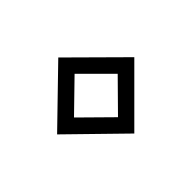

<svg xmlns="http://www.w3.org/2000/svg" viewBox="-74 -858 466 466"><g transform="rotate(-45 159.0 -625.5)"><path d="M84 -626 160 -700 234 -626 160 -551ZM26 -626 160 -495 291 -626 160 -756Z"/></g></svg>

Font: Stormblade
Style: Regular
Weight: 400
Designer: Mew Too
Foundry: Cannot Into Space Fonts
Version: Version 0.77